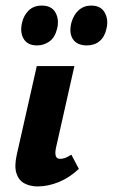

<svg xmlns="http://www.w3.org/2000/svg" viewBox="-20 -661 405 689"><path d="M115 8Q88 8 67.5 -3Q47 -14 39 -39Q31 -64 40 -105L112 -424H247L181 -131Q177 -113 180 -102Q183 -91 196 -91Q204 -91 213 -94Q222 -97 236 -106L263 -55Q229 -23 190.5 -7.5Q152 8 115 8ZM113 -498Q79 -498 65 -521.5Q51 -545 59 -579Q65 -606 83 -623.5Q101 -641 130 -641Q165 -641 179 -616Q193 -591 185 -558Q177 -526 157 -512Q137 -498 113 -498ZM292 -498Q257 -498 242 -520Q227 -542 236 -579Q244 -608 262.5 -624.5Q281 -641 307 -641Q342 -641 356 -615.5Q370 -590 362 -558Q356 -529 337.5 -513.5Q319 -498 292 -498Z"/></svg>

Font: Ysabeau Infant ExtraBold
Style: Italic
Weight: 800
Italic angle: -12°
Designer: Christian Thalmann (Catharsis Fonts)
Version: Version 2.001;gftools[0.9.30]; featfreeze: ss01,ss02,lnum